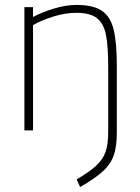

<svg xmlns="http://www.w3.org/2000/svg" viewBox="-20 -529 568 779"><path d="M291 199Q345 167 371.5 142Q398 117 408.5 86.5Q419 56 419 6V-258Q419 -344 409.5 -389.5Q400 -435 372.5 -456Q345 -477 290 -477Q245 -477 195.5 -461.5Q146 -446 114 -427V0H79V-500H114V-460Q149 -479 198 -494Q247 -509 290 -509Q358 -509 393 -485.5Q428 -462 441 -409.5Q454 -357 454 -260V7Q454 66 441.5 101.5Q429 137 398 165.5Q367 194 305 230Z"/></svg>

Font: Cairo ExtraLight
Style: Regular
Weight: 275
Designer: Mohamed Gaber, Accademia di Belle Arti di Urbino and others
Foundry: Kief Type Foundry, Accademia di Belle Arti di Urbino and others
Version: Version 3.011